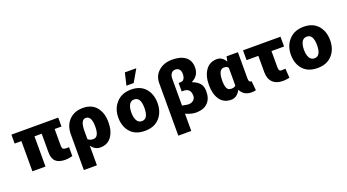

<svg xmlns="http://www.w3.org/2000/svg" viewBox="-71 -1684 5043 2788"><g transform="rotate(-20 2450.5 -289.5)"><path d="M44.9 -430.7V-568.4H768.6V-430.7H663.1V-172.9Q663.1 -136.7 677.2 -123.5Q691.4 -110.4 729.5 -110.4L769.5 -111.3V26.4Q711.9 43 659.2 43Q558.6 43 510.7 -2Q462.9 -46.9 462.9 -144.5V-430.7H351.6V36.1H149.4V-430.7Z M857.4 274.4V-276.4Q857.4 -414.1 937.5 -496.1Q1017.6 -578.1 1151.4 -578.1Q1285.2 -578.1 1357.9 -490.7Q1430.7 -403.3 1430.7 -259.8V-252Q1430.7 -119.1 1370.1 -35.2Q1309.6 48.8 1195.3 48.8Q1116.2 48.8 1059.6 -28.3V274.4ZM1059.6 -130.9Q1085.9 -100.6 1143.6 -100.6Q1229.5 -100.6 1229.5 -264.2Q1229.5 -427.7 1140.6 -427.7Q1059.6 -427.7 1059.6 -252Z M1666 -43Q1587.9 -129.9 1587.9 -269Q1587.9 -408.2 1672.4 -499Q1756.8 -589.8 1898.9 -589.8Q2041 -589.8 2118.7 -502Q2196.3 -414.1 2196.3 -274.9Q2196.3 -135.7 2115.7 -45.9Q2035.2 43.9 1889.6 43.9Q1744.1 43.9 1666 -43ZM1894.5 -104.5Q1993.2 -104.5 1993.2 -272Q1993.2 -439.5 1893.6 -439.5Q1840.8 -439.5 1815.9 -393.6Q1791 -347.7 1791 -272.9Q1791 -198.2 1816.4 -151.4Q1841.8 -104.5 1894.5 -104.5ZM1857.4 -665 1902.3 -854.5H2079.1L1969.7 -665Z M2317.4 274.4V-535.2Q2317.4 -652.3 2399.9 -723.1Q2482.4 -793.9 2609.4 -793.9Q2736.3 -793.9 2810.5 -739.3Q2884.8 -684.6 2884.8 -573.2Q2884.8 -447.3 2766.6 -388.7Q2841.8 -360.4 2880.9 -316.4Q2919.9 -272.5 2919.9 -192.4Q2919.9 -76.2 2856.4 -14.2Q2793 47.9 2674.8 47.9Q2608.4 47.9 2517.6 7.8V274.4ZM2517.6 -118.2Q2526.4 -117.2 2559.6 -109.9Q2592.8 -102.5 2616.2 -102.5Q2660.2 -102.5 2690.4 -128.4Q2720.7 -154.3 2720.7 -196.3Q2720.7 -312.5 2610.4 -312.5H2583V-442.4L2621.1 -444.3Q2652.3 -445.3 2668.9 -473.6Q2685.5 -502 2685.5 -546.9Q2685.5 -591.8 2664.1 -617.2Q2642.6 -642.6 2602.5 -642.6Q2562.5 -642.6 2540 -612.3Q2517.6 -582 2517.6 -533.2Z M3223.6 -579.1Q3303.7 -579.1 3354.5 -492.2L3369.1 -568.4H3544.9V-166Q3544.9 -129.9 3555.2 -116.7Q3565.4 -103.5 3587.9 -103.5Q3589.8 -103.5 3587.9 -102.5L3601.6 39.1Q3578.1 47.9 3535.2 47.9Q3414.1 47.9 3364.3 -53.7Q3308.6 47.9 3221.7 47.9Q3105.5 47.9 3045.9 -37.6Q2986.3 -123 2986.3 -262.7Q2986.3 -402.3 3047.4 -490.7Q3108.4 -579.1 3223.6 -579.1ZM3189.5 -252.9Q3189.5 -182.6 3207.5 -142.6Q3225.6 -102.5 3273.9 -102.5Q3322.3 -102.5 3343.8 -125V-401.4Q3322.3 -429.7 3277.3 -429.7Q3189.5 -429.7 3189.5 -252.9Z M3624 -417V-568.4H4203.1V-417H4008.8V-164.1Q4008.8 -103.5 4049.8 -103.5Q4069.3 -103.5 4111.3 -108.4L4121.1 36.1Q4067.4 47.9 4021.5 47.9Q3918 47.9 3861.8 -6.8Q3805.7 -61.5 3805.7 -165V-417Z M4333 -43Q4254.9 -129.9 4254.9 -269Q4254.9 -408.2 4339.4 -499Q4423.8 -589.8 4565.9 -589.8Q4708 -589.8 4785.6 -502Q4863.3 -414.1 4863.3 -274.9Q4863.3 -135.7 4782.7 -45.9Q4702.1 43.9 4556.6 43.9Q4411.1 43.9 4333 -43ZM4561.5 -104.5Q4660.2 -104.5 4660.2 -272Q4660.2 -439.5 4560.5 -439.5Q4507.8 -439.5 4482.9 -393.6Q4458 -347.7 4458 -272.9Q4458 -198.2 4483.4 -151.4Q4508.8 -104.5 4561.5 -104.5Z"/></g></svg>

Font: GenEi M Gothic v2 Black
Style: Regular
Weight: 900
Version: Version 2.0